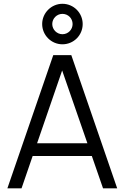

<svg xmlns="http://www.w3.org/2000/svg" viewBox="-20 -1018 674 1038"><path d="M20 0H96.5L156.5 -174.5H476.5L537 0H613.5L365.5 -720H268ZM180.5 -243.5 316 -637 452.5 -243.5ZM208 -888C208 -827.5 257.5 -778.5 317.5 -778.5C378.5 -778.5 427 -827.5 427 -888C427 -948 378.5 -997.5 317.5 -997.5C257.5 -997.5 208 -948 208 -888ZM262.5 -888C262.5 -918.5 287.5 -943 317.5 -943C348.5 -943 372.5 -918.5 372.5 -888C372.5 -858 348.5 -833 317.5 -833C287.5 -833 262.5 -858 262.5 -888Z"/></svg>

Font: Eudonet
Style: Regular
Weight: 400
Designer: Mikhail Sharanda
Foundry: Mikhail Sharanda
Version: Version 4.503;Glyphs 3.1.2 (3151)